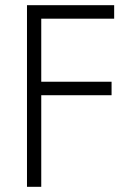

<svg xmlns="http://www.w3.org/2000/svg" viewBox="-20 -720 520 740"><path d="M113 -648H420V-700H113ZM113 -353H410V-405H113ZM84 -700V0H139V-700Z"/></svg>

Font: NM-font
Style: Light
Weight: 500
Designer: ""
Foundry: ""
Version: ""